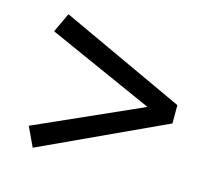

<svg xmlns="http://www.w3.org/2000/svg" viewBox="-74 -544 697 628"><g transform="rotate(15 275.0 -230.0)"><path d="M506 -261V-199L85 -4L54 -70L413 -230L54 -390L85 -456Z"/></g></svg>

Font: Ysabeau Semibold
Style: Italic
Weight: 600
Italic angle: -12°
Designer: Christian Thalmann (Catharsis Fonts)
Version: Version 0.003